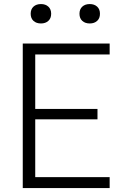

<svg xmlns="http://www.w3.org/2000/svg" viewBox="-20 -950 660 970"><path d="M95 0V-730H158V0ZM534 0H137.5V-55H534ZM472.5 -347H137.5V-399.5H472.5ZM137.5 -675V-730H534V-675ZM135 -880.5Q135 -903.5 149.2 -916.5Q163.5 -929.5 187 -929.5Q210 -929.5 224.2 -916.5Q238.5 -903.5 238.5 -880.5Q238.5 -857.5 224.2 -844.5Q210 -831.5 187 -831.5Q163.5 -831.5 149.2 -844.5Q135 -857.5 135 -880.5ZM381.5 -880.5Q381.5 -903.5 395.8 -916.5Q410 -929.5 433.5 -929.5Q456.5 -929.5 470.8 -916.5Q485 -903.5 485 -880.5Q485 -857.5 470.8 -844.5Q456.5 -831.5 433.5 -831.5Q410 -831.5 395.8 -844.5Q381.5 -857.5 381.5 -880.5Z"/></svg>

Font: Monaspace Neon Var
Style: Regular
Weight: 400
Designer: Riley Cran and the Lettermatic Team
Version: Version 1.000 (Monaspace Neon Var)